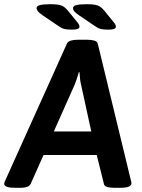

<svg xmlns="http://www.w3.org/2000/svg" viewBox="-41 -891 674 913"><path d="M302 -750Q276 -750 262.5 -754Q249 -758 233 -770L162 -818Q145 -830 139 -837.5Q133 -845 133 -852Q133 -863 150 -867Q167 -871 199 -871Q234 -871 250.5 -865Q267 -859 283 -839L327 -785Q337 -773 337 -764Q337 -750 302 -750ZM475 -750Q449 -750 435.5 -754Q422 -758 406 -770L335 -818Q318 -830 312 -837.5Q306 -845 306 -852Q306 -863 323 -867Q340 -871 372 -871Q407 -871 423.5 -865Q440 -859 456 -839L500 -785Q510 -773 510 -764Q510 -750 475 -750ZM31 2Q-21 2 -21 -17Q-21 -24 -15 -35L277 -683Q282 -694 296 -698Q310 -702 330 -702H374Q394 -702 407.5 -698Q421 -694 424 -683L581 -35Q584 -27 584 -20Q584 2 533 2H501Q482 2 468.5 -2Q455 -6 453 -17L419 -154H166L105 -17Q100 -7 88 -2.5Q76 2 59 2ZM215 -266H393L345 -486Q341 -501 339.5 -517Q338 -533 337 -548H334Q330 -533 324.5 -516.5Q319 -500 313 -486Z"/></svg>

Font: Asap SemiBold
Style: Italic
Weight: 600
Italic angle: -6°
Designer: Pablo Cosgaya
Foundry: Omnibus-Type
Version: Version 3.001; ttfautohint (v1.8.3)